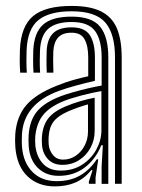

<svg xmlns="http://www.w3.org/2000/svg" viewBox="-20 -629 485 657"><path d="M373.5 0V-432.4Q373.5 -513.4 340.4 -551.9Q307.4 -590.4 225.1 -590.4Q149.1 -590.4 111.6 -560.4Q74.1 -530.4 71 -457.1Q70.3 -438 70.4 -419Q70.4 -400 71.8 -380.4H49.1Q47.6 -401.7 47.5 -419.2Q47.3 -436.7 48.1 -458Q51.5 -539.2 93.2 -573.9Q134.8 -608.7 225.1 -608.7Q288.9 -608.7 326.4 -589.7Q363.9 -570.6 380.2 -531.6Q396.4 -492.6 396.4 -432.4V0ZM187.8 -45.3Q230 -45.3 261.2 -65.5Q292.4 -85.8 309.7 -117.5Q327 -149.2 327 -183.1V-317.5Q294.8 -311.8 257.7 -302Q220.7 -292.3 196.3 -282.4Q150.5 -263.5 128 -236.1Q105.5 -208.7 100.7 -162.9Q100 -154.1 100.2 -145.4Q100.3 -136.7 101.1 -129.1Q105.8 -91.6 127.6 -68.4Q149.4 -45.3 187.8 -45.3ZM193.1 -64.9Q162.5 -64.9 144.5 -84Q126.6 -103 123.8 -131.3Q123.1 -139.5 123.1 -147.1Q123 -154.6 123.5 -161.9Q126.8 -201.5 146.1 -225Q165.3 -248.6 203.9 -264.7Q229.5 -275.3 252.7 -282.2Q275.9 -289.1 304 -294.8V-181.3Q304 -149.8 289.7 -123.3Q275.4 -96.8 250.4 -80.9Q225.4 -64.9 193.1 -64.9ZM196.1 -82.8Q219.6 -82.8 238.8 -95.8Q258 -108.7 269.5 -130.6Q281.1 -152.5 281.1 -179.4V-271.8Q264.1 -267.1 247.1 -261.1Q230.1 -255.1 211.7 -247.2Q178.4 -232.5 163.4 -212.9Q148.4 -193.2 146.4 -160.7Q145.9 -152.3 146.1 -145.6Q146.3 -139 146.8 -133.1Q148.7 -113.7 161.5 -98.3Q174.2 -82.8 196.1 -82.8ZM167.4 8.8Q110.6 8.8 74.4 -25.5Q38.2 -59.7 32.6 -123.8Q31.6 -135.9 31.6 -147.4Q31.5 -158.8 32.3 -170.6Q37.1 -230.9 69.9 -269.1Q102.8 -307.3 173 -335.2Q189.5 -341.9 205.5 -347.4Q221.4 -352.8 239.9 -357.8Q258.4 -362.9 281.9 -368.1V-432.5Q281.9 -471.9 269.4 -494.5Q257 -517.1 225.1 -517.1Q193.4 -517.1 178.6 -500.3Q163.8 -483.5 162.4 -452.4Q162.1 -443.2 161.9 -422.5Q161.8 -401.8 162.7 -380.4H140Q139 -402.8 139.1 -422.1Q139.3 -441.5 139.7 -454.5Q141.4 -495.1 161.7 -515.2Q182 -535.4 225.1 -535.4Q270.2 -535.4 287.5 -508.5Q304.8 -481.5 304.8 -432.5V-352.4Q272.5 -345.1 239.7 -336.1Q207 -327.2 180.9 -317.8Q121.4 -295.9 89.7 -258.5Q57.9 -221.2 55.1 -168.8Q54.7 -158.9 54.6 -147.5Q54.5 -136 55.4 -125.7Q59.8 -72.6 90.9 -40.9Q121.9 -9.1 174 -9.1Q220.8 -9.1 254.5 -28.8Q288.2 -48.6 311 -83.8H316.2L307 -21.9V0H284.3L283.9 -7.1L296.8 -46.9H292.5Q268.8 -17.9 238.1 -4.5Q207.5 8.8 167.4 8.8ZM327.7 0.1V-58.3L331.9 -131.9H326.6Q307.1 -83.7 269.4 -55.4Q231.7 -27.1 180.2 -27.3Q137.6 -27.4 109.9 -54.1Q82.2 -80.7 78.3 -127.3Q77.6 -136.6 77.5 -147.1Q77.5 -157.6 78 -166.9Q81.8 -219.5 108.5 -249.8Q135.1 -280 188.7 -300.1Q205.3 -306.4 229.3 -313.2Q253.3 -320.1 279.3 -326.2Q305.2 -332.3 327.8 -336.3V-432.4Q327.8 -491.8 305.4 -522.7Q283 -553.7 225.1 -553.7Q171.6 -553.7 145.3 -530.7Q118.9 -507.6 116.8 -455Q116.3 -440.3 116.1 -420.7Q116 -401.1 117.3 -380.4H94.6Q93.3 -401 93.3 -420.7Q93.2 -440.4 93.8 -455.4Q96.4 -516.9 127.2 -544.5Q158 -572.1 225.1 -572.1Q294.7 -572.1 322.6 -537.6Q350.6 -503.1 350.6 -432.4V0.1Z"/></svg>

Font: Big Shoulders Inline Text Thin
Style: Regular
Weight: 100
Designer: Patric King
Foundry: XO Type Co
Version: Version 2.002